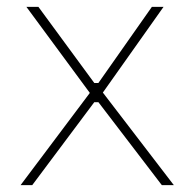

<svg xmlns="http://www.w3.org/2000/svg" viewBox="-20 -540 562 560"><path d="M40 0 242 -269 57 -520H92L255 -298H267L423 -520H457L280 -270L487 0H452L267 -242H255L74 0Z"/></svg>

Font: Sora Thin
Style: Regular
Weight: 32
Designer: Jonathan Barnbrook, Julián Moncada
Foundry: Barnbrook Fonts
Version: Version 2.000